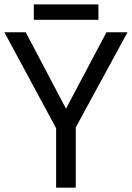

<svg xmlns="http://www.w3.org/2000/svg" viewBox="-20 -862 606 882"><path d="M98.1 -713.9H0L237.8 -272.9V0H328.1V-276.9L565.9 -713.9H469.2L283.2 -362.8ZM135.3 -771H432.1V-841.8H135.3Z"/></svg>

Font: Noto Reveo Sans
Style: Regular
Weight: 400
Designer: Monotype Design team
Foundry: Monotype Imaging Inc.
Version: Version 1.04